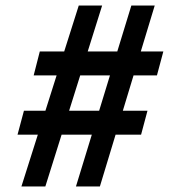

<svg xmlns="http://www.w3.org/2000/svg" viewBox="-20 -670 640 690"><path d="M57 0 263 -650H347L143 0ZM253 0 452 -650H536L339 0ZM101 -399 123 -485H567L544 -399ZM43 -186 66 -272H510L487 -186Z"/></svg>

Font: Source Code Pro ExtraLight ExtraBold
Style: Italic
Weight: 800
Italic angle: -11°
Monospace: yes
Version: Version 1.016;hotconv 1.0.116;makeotfexe 2.5.65601